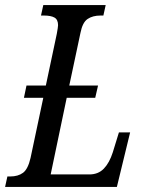

<svg xmlns="http://www.w3.org/2000/svg" viewBox="-37 -734 562 754"><path d="M474 -214 422 0H-17L-8 -41H3Q34 -41 53.5 -55.5Q73 -70 83 -114L133 -350H57L67 -398H143L186 -601Q191 -628 191 -635Q191 -657 177 -665Q163 -673 135 -673H124L133 -714H378L369 -673H358Q327 -673 307 -659.5Q287 -646 279 -605L235 -398H348L337 -350H225L162 -49H314Q349 -49 371 -72Q393 -95 406 -136L430 -214Z"/></svg>

Font: Noto Serif Cond
Style: Italic
Weight: 400
Width: 3
Italic angle: -12°
Designer: Monotype Design Team
Foundry: Monotype Imaging Inc.
Version: Version 1.001